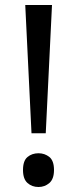

<svg xmlns="http://www.w3.org/2000/svg" viewBox="-20 -734 309 768"><path d="M163 -201H106L81 -714H188ZM72 -54Q72 -91 90 -106Q108 -121 134 -121Q159 -121 177.5 -106Q196 -91 196 -54Q196 -18 177.5 -2Q159 14 134 14Q108 14 90 -2Q72 -18 72 -54Z"/></svg>

Font: Noto Sans Samaritan
Style: Regular
Weight: 400
Designer: Monotype Design Team
Foundry: Monotype Imaging Inc.
Version: Version 2.001; ttfautohint (v1.8.4.7-5d5b)